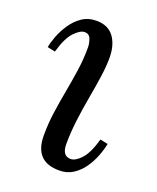

<svg xmlns="http://www.w3.org/2000/svg" viewBox="-105 -576 534 653"><g transform="rotate(20 162.0 -250.0)"><path d="M133 -511Q175 -511 196 -482.5Q217 -454 217 -407Q217 -377 211.5 -338.5Q206 -300 198 -256Q190 -212 184.5 -167.5Q179 -123 179 -81Q179 -61 186.5 -50Q194 -39 210 -39Q227 -39 247.5 -61Q268 -83 283 -136L311 -130Q307 -109 297.5 -84.5Q288 -60 273 -38.5Q258 -17 236.5 -3Q215 11 187 11Q141 11 119 -13Q97 -37 97 -83Q97 -127 103 -168.5Q109 -210 116.5 -250.5Q124 -291 130 -332Q136 -373 136 -416Q136 -429 130.5 -445Q125 -461 108 -461Q92 -461 71 -439Q50 -417 35 -364L7 -370Q10 -388 19 -411.5Q28 -435 43.5 -458Q59 -481 81 -496Q103 -511 133 -511Z"/></g></svg>

Font: Lora Italic
Style: Italic
Weight: 400
Italic angle: -3°
Designer: Olga Karpushina, Alexei Vanyashin (Cyrillic)
Foundry: Cyreal
Version: Version 2.210; ttfautohint (v1.8.1.43-b0c9)